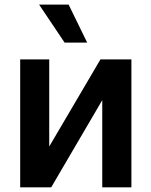

<svg xmlns="http://www.w3.org/2000/svg" viewBox="-20 -799 646 819"><path d="M190 -174 408.4 -545.5H540.5V0H416.2V-371.8L198.5 0H66.1V-545.5H190ZM255.7 -617.2 146.7 -779.5H272.7L351.9 -617.2Z"/></svg>

Font: InterMG SemiBold
Style: Regular
Weight: 600
Designer: Rasmus Andersson
Foundry: rsms
Version: Version 3.019;December 26, 2023;FontCreator 15.0.0.2955 64-b